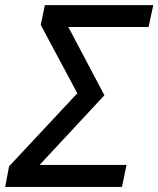

<svg xmlns="http://www.w3.org/2000/svg" viewBox="-36 -734 622 754"><path d="M-15.6 0 -0.5 -80.6 267.6 -367.7 124 -636.2 140.1 -713.9H565.9L547.4 -627.9H232.4L374 -359.9L119.6 -86.4H460.9L442.9 0Z"/></svg>

Font: Open Sans Medium
Style: Italic
Weight: 500
Italic angle: -12°
Designer: Monotype Design Team
Foundry: Monotype Imaging Inc.
Version: Version 3.000